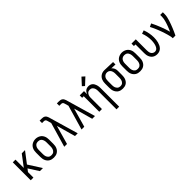

<svg xmlns="http://www.w3.org/2000/svg" viewBox="284 -2242 3933 3933"><g transform="rotate(-45 2250.0 -276.0)"><path d="M84 0V-520H162V-279L344 -520H438L257 -283L438 0H349L209 -219L162 -158V0Z M750 8Q723 8 696.5 2.5Q670 -3 647.5 -16.5Q625 -30 607.5 -50.5Q590 -71 579.5 -95.5Q569 -120 565 -146.5Q561 -173 561 -200V-320Q561 -347 565 -373.5Q569 -400 579.5 -424.5Q590 -449 607.5 -469.5Q625 -490 648 -503.5Q671 -517 697 -524Q723 -531 750 -531Q777 -531 803 -524Q829 -517 852 -503.5Q875 -490 892.5 -469.5Q910 -449 920.5 -424.5Q931 -400 935 -373.5Q939 -347 939 -320V-200Q939 -173 935 -146.5Q931 -120 920.5 -95.5Q910 -71 892.5 -50.5Q875 -30 852.5 -16.5Q830 -3 803.5 2.5Q777 8 750 8ZM750 -62Q767 -62 783.5 -66Q800 -70 813.5 -80Q827 -90 836.5 -104Q846 -118 851.5 -134Q857 -150 859.5 -166.5Q862 -183 862 -200V-320Q862 -337 859.5 -354Q857 -371 851.5 -386.5Q846 -402 836.5 -416.5Q827 -431 813 -440.5Q799 -450 782 -454Q765 -458 748 -458Q732 -458 715.5 -453.5Q699 -449 685.5 -439Q672 -429 663 -415Q654 -401 648.5 -385.5Q643 -370 641 -353.5Q639 -337 639 -320V-200Q639 -183 641 -166.5Q643 -150 648.5 -134Q654 -118 663.5 -104Q673 -90 686.5 -80Q700 -70 716.5 -66Q733 -62 750 -62Z M1055 0 1210 -533 1187 -614Q1184 -625 1180 -635Q1176 -645 1168.5 -652.5Q1161 -660 1150 -662.5Q1139 -665 1129 -665H1076V-735H1129Q1151 -735 1173 -731.5Q1195 -728 1213 -715.5Q1231 -703 1241.5 -683.5Q1252 -664 1259 -643Q1259 -640 1260 -638Q1261 -636 1261 -633L1445 0H1365L1251 -410L1135 0Z M1555 0 1710 -533 1687 -614Q1684 -625 1680 -635Q1676 -645 1668.5 -652.5Q1661 -660 1650 -662.5Q1639 -665 1629 -665H1576V-735H1629Q1651 -735 1673 -731.5Q1695 -728 1713 -715.5Q1731 -703 1741.5 -683.5Q1752 -664 1759 -643Q1759 -640 1760 -638Q1761 -636 1761 -633L1945 0H1865L1751 -410L1635 0Z M2354 215V-320Q2354 -336 2352 -352.5Q2350 -369 2345 -384.5Q2340 -400 2331.5 -414Q2323 -428 2310.5 -438.5Q2298 -449 2282 -453.5Q2266 -458 2250 -458Q2234 -458 2218 -453.5Q2202 -449 2189.5 -438.5Q2177 -428 2168.5 -414Q2160 -400 2155 -384.5Q2150 -369 2148.5 -352.5Q2147 -336 2147 -320V0H2069V-450H2023V-520H2147V-429Q2154 -450 2166.5 -469Q2179 -488 2196.5 -502Q2214 -516 2236 -522Q2258 -528 2281 -528Q2305 -528 2328.5 -520.5Q2352 -513 2370 -497Q2388 -481 2400 -460Q2412 -439 2419 -415.5Q2426 -392 2428.5 -368Q2431 -344 2431 -320V215ZM2236 -578 2187 -622 2320 -767 2380 -713Z M2749 8Q2723 8 2696.5 2.5Q2670 -3 2647 -16.5Q2624 -30 2607 -51Q2590 -72 2579.5 -96.5Q2569 -121 2565 -147Q2561 -173 2561 -200V-320Q2561 -346 2564.5 -371Q2568 -396 2577.5 -420Q2587 -444 2603 -464.5Q2619 -485 2640 -499Q2661 -513 2686 -520.5Q2711 -528 2736 -528Q2740 -528 2743.5 -528Q2747 -528 2750 -528L2989 -520V-450L2871 -454Q2887 -443 2898.5 -427.5Q2910 -412 2918 -394.5Q2926 -377 2928.5 -358Q2931 -339 2931 -320V-200Q2931 -174 2927.5 -148Q2924 -122 2914 -97.5Q2904 -73 2888 -52Q2872 -31 2849.5 -17Q2827 -3 2801 2.5Q2775 8 2749 8ZM2749 -62Q2765 -62 2781 -66.5Q2797 -71 2810 -81.5Q2823 -92 2831.5 -106Q2840 -120 2845 -135.5Q2850 -151 2852 -167.5Q2854 -184 2854 -200V-320Q2854 -336 2852 -351.5Q2850 -367 2845.5 -381.5Q2841 -396 2833.5 -410Q2826 -424 2814.5 -434.5Q2803 -445 2788.5 -451Q2774 -457 2759 -458H2750Q2748 -458 2746 -458Q2744 -458 2742 -458Q2718 -458 2696.5 -445.5Q2675 -433 2661.5 -413Q2648 -393 2643.5 -368.5Q2639 -344 2639 -320V-200Q2639 -183 2641 -166.5Q2643 -150 2648.5 -134.5Q2654 -119 2663.5 -105Q2673 -91 2686 -81Q2699 -71 2715.5 -66.5Q2732 -62 2749 -62Z M3250 8Q3223 8 3196.5 2.5Q3170 -3 3147.5 -16.5Q3125 -30 3107.5 -50.5Q3090 -71 3079.5 -95.5Q3069 -120 3065 -146.5Q3061 -173 3061 -200V-320Q3061 -347 3065 -373.5Q3069 -400 3079.5 -424.5Q3090 -449 3107.5 -469.5Q3125 -490 3148 -503.5Q3171 -517 3197 -524Q3223 -531 3250 -531Q3277 -531 3303 -524Q3329 -517 3352 -503.5Q3375 -490 3392.5 -469.5Q3410 -449 3420.5 -424.5Q3431 -400 3435 -373.5Q3439 -347 3439 -320V-200Q3439 -173 3435 -146.5Q3431 -120 3420.5 -95.5Q3410 -71 3392.5 -50.5Q3375 -30 3352.5 -16.5Q3330 -3 3303.5 2.5Q3277 8 3250 8ZM3250 -62Q3267 -62 3283.5 -66Q3300 -70 3313.5 -80Q3327 -90 3336.5 -104Q3346 -118 3351.5 -134Q3357 -150 3359.5 -166.5Q3362 -183 3362 -200V-320Q3362 -337 3359.5 -354Q3357 -371 3351.5 -386.5Q3346 -402 3336.5 -416.5Q3327 -431 3313 -440.5Q3299 -450 3282 -454Q3265 -458 3248 -458Q3232 -458 3215.5 -453.5Q3199 -449 3185.5 -439Q3172 -429 3163 -415Q3154 -401 3148.5 -385.5Q3143 -370 3141 -353.5Q3139 -337 3139 -320V-200Q3139 -183 3141 -166.5Q3143 -150 3148.5 -134Q3154 -118 3163.5 -104Q3173 -90 3186.5 -80Q3200 -70 3216.5 -66Q3233 -62 3250 -62Z M3746 8Q3720 8 3694.5 1.5Q3669 -5 3647.5 -19Q3626 -33 3610.5 -54Q3595 -75 3585.5 -99Q3576 -123 3572.5 -148.5Q3569 -174 3569 -200V-450H3523V-520H3647V-200Q3647 -176 3651 -152Q3655 -128 3667 -107.5Q3679 -87 3700.5 -74.5Q3722 -62 3745 -62Q3763 -62 3779.5 -68.5Q3796 -75 3808 -87.5Q3820 -100 3828 -115.5Q3836 -131 3841.5 -147.5Q3847 -164 3851 -181Q3855 -198 3857 -215Q3859 -232 3860.5 -249.5Q3862 -267 3862 -285Q3862 -342 3851 -399Q3840 -456 3819 -510L3892 -535Q3915 -475 3927 -411.5Q3939 -348 3939 -284Q3939 -252 3935.5 -219Q3932 -186 3923.5 -154.5Q3915 -123 3901 -93Q3887 -63 3864 -39Q3841 -15 3810 -3.5Q3779 8 3746 8Z M4199 0Q4199 -33 4191.5 -65Q4184 -97 4175 -129Q4166 -161 4156 -192Q4146 -223 4135 -254Q4124 -285 4112 -315.5Q4100 -346 4087 -376.5Q4074 -407 4060 -436.5Q4046 -466 4031 -495L4100 -528Q4125 -481 4146 -432.5Q4167 -384 4186.5 -334.5Q4206 -285 4223 -234.5Q4240 -184 4254 -133Q4265 -160 4276.5 -187Q4288 -214 4298.5 -241.5Q4309 -269 4318 -296.5Q4327 -324 4335 -352.5Q4343 -381 4348.5 -410Q4354 -439 4354 -468V-520H4431V-468Q4431 -427 4422 -386.5Q4413 -346 4400.5 -306.5Q4388 -267 4373.5 -228Q4359 -189 4343.5 -151Q4328 -113 4311 -75Q4294 -37 4276 0Z"/></g></svg>

Font: Iosevka Gothic
Style: Regular
Weight: 400
Monospace: yes
Designer: Belleve Invis
Foundry: Belleve Invis
Version: Version 15.5.1; ttfautohint (v1.8.4)